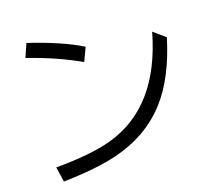

<svg xmlns="http://www.w3.org/2000/svg" viewBox="-108 -875 1126 1022"><g transform="rotate(-15 455.0 -364.0)"><path d="M391.1 -568.4Q251.5 -631.8 94.2 -669.9L120.1 -746.1Q308.1 -701.2 419.4 -645ZM102.1 -64.9Q299.3 -82.5 412.6 -125Q706.1 -234.9 782.2 -630.9L850.1 -582Q804.7 -367.2 708.5 -241.2Q603 -102.5 420.4 -40.5Q307.6 -2.4 122.1 18.1Z"/></g></svg>

Font: BIZ UDPGothic
Style: Regular
Weight: 400
Designer: TypeBank Co., Ltd.
Foundry: Morisawa Inc.
Version: Version 1.051